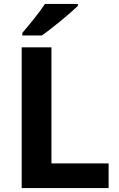

<svg xmlns="http://www.w3.org/2000/svg" viewBox="-20 -954 605 974"><path d="M375 -924V-934H208C179 -889 125 -824 93 -787V-774H192C243 -809 337 -887 375 -924ZM90 0H531V-125H241V-714H90Z"/></svg>

Font: Noto Sans Javanese
Style: Bold
Weight: 700
Designer: Monotype Design Team
Foundry: Monotype Imaging Inc.
Version: Version 2.005